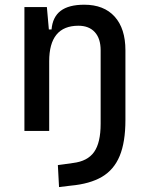

<svg xmlns="http://www.w3.org/2000/svg" viewBox="-20 -547 626 802"><path d="M400.4 -189.9V-336.9Q400.4 -386.2 376 -412.8Q351.6 -439.5 307.6 -439.5Q185.5 -439.5 185.5 -291L155.3 -423.8H195.3Q199.7 -476.1 233.4 -501.7Q267.1 -527.3 332 -527.3Q414.1 -527.3 459 -477.5Q503.9 -427.7 503.9 -336.9V-189.9ZM226.6 234.4 221.7 142.6 285.2 133.8Q345.7 126.5 373 87.9Q400.4 49.3 400.4 -30.3V-216.8H503.9V-45.9Q503.9 46.4 480 104.2Q456.1 162.1 405.8 191.7Q355.5 221.2 275.4 228.5ZM82 0V-517.6H175.8L185.5 -408.2V0Z"/></svg>

Font: Cascadia Mono PL
Style: Regular
Weight: 400
Monospace: yes
Designer: Aaron Bell
Foundry: Saja Typeworks
Version: Version 2102.003